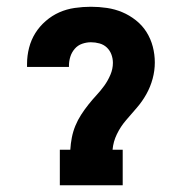

<svg xmlns="http://www.w3.org/2000/svg" viewBox="-20 -548 540 568"><path d="M157 0V-105H188Q189 -123 192.5 -141Q196 -159 203 -176Q210 -193 220 -208.5Q230 -224 241.5 -238.5Q253 -253 265.5 -266.5Q278 -280 288.5 -294.5Q299 -309 306.5 -326.5Q314 -344 314 -362Q314 -375 309.5 -387Q305 -399 296 -407.5Q287 -416 274.5 -419.5Q262 -423 249 -423Q236 -423 223 -418.5Q210 -414 201 -403.5Q192 -393 188 -380Q184 -367 184 -354V-350H60V-359Q60 -383 66 -406.5Q72 -430 84.5 -450Q97 -470 115.5 -486Q134 -502 155.5 -511.5Q177 -521 201 -524.5Q225 -528 249 -528Q273 -528 296.5 -524.5Q320 -521 341.5 -512Q363 -503 382 -488Q401 -473 413.5 -453Q426 -433 432 -410Q438 -387 438 -363Q438 -339 431.5 -315Q425 -291 413 -269.5Q401 -248 385 -229.5Q369 -211 353 -192.5Q337 -174 326 -151.5Q315 -129 313 -105H343V0Z"/></svg>

Font: Iosevka Curly Slab Extrabold
Style: Regular
Weight: 800
Monospace: yes
Designer: Belleve Invis
Foundry: Belleve Invis
Version: Version 22.1.2; ttfautohint (v1.8.4)